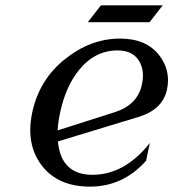

<svg xmlns="http://www.w3.org/2000/svg" viewBox="-20 -692 652 722"><path d="M196.8 -201.7Q196.8 -201.7 411.1 -270Q497.6 -297.4 513.7 -374.5Q517.6 -392.1 517.6 -407.7Q517.6 -431.6 508.8 -451.7Q486.8 -502.4 422.4 -502.4Q335.9 -502.4 275.9 -427.2Q226.6 -365.2 206.1 -268.6Q198.2 -232.4 196.8 -201.7ZM318.4 9.8Q198.7 9.8 137.7 -68.8Q93.8 -125.5 93.8 -202.1Q93.8 -233.4 101.1 -268.6Q127 -391.1 222.7 -468.3Q319.8 -546.9 431.6 -546.9Q531.2 -546.9 579.6 -482.9Q611.8 -440.4 611.8 -390.1Q611.8 -373 607.9 -355Q591.8 -279.8 500 -252L197.8 -160.2Q200.2 -132.8 208.5 -109.9Q236.3 -34.7 327.6 -34.7Q448.7 -34.7 543.5 -154.3L529.3 -87.4Q442.4 9.8 318.4 9.8ZM359.4 -671.9H591.8L542.5 -608.4H310.1Z"/></svg>

Font: Modern Antiqua
Style: Book Oblique
Weight: 400
Italic angle: -12°
Designer: Wojciech Kalinowski "wmk69" (wmk69@o2.pl)
Foundry: Wojciech Kalinowski "wmk69" (wmk69@o2.pl)
Version: Version 3.1.0; 2021-05-28